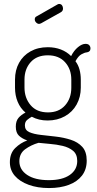

<svg xmlns="http://www.w3.org/2000/svg" viewBox="-20 -717 490 972"><path d="M228 235Q170 235 125 218.5Q80 202 55 173Q30 144 30 104Q30 59 57 32.5Q84 6 118 -6Q92 -15 76 -30Q60 -45 60 -76Q60 -104 73.5 -120Q87 -136 109 -147Q83 -169 69.5 -201.5Q56 -234 56 -273V-314Q56 -362 76.5 -399Q97 -436 134.5 -457Q172 -478 222 -478Q258 -478 288 -466.5Q318 -455 340 -433Q354 -461 374.5 -478Q395 -495 413 -495Q426 -495 432 -488Q438 -481 438 -472Q438 -463 433 -458Q428 -453 420 -452Q408 -451 392 -442Q376 -433 362 -407Q376 -389 382.5 -365Q389 -341 389 -314V-273Q389 -226 368 -188Q347 -150 308.5 -128.5Q270 -107 221 -107Q176 -107 141 -126Q128 -119 117 -109.5Q106 -100 106 -82Q106 -58 128.5 -48Q151 -38 187 -34Q223 -30 262.5 -25.5Q302 -21 338 -9.5Q374 2 396.5 26.5Q419 51 419 96Q419 141 395 172Q371 203 328 219Q285 235 228 235ZM227 195Q296 195 333.5 168.5Q371 142 371 98Q371 64 350 46.5Q329 29 297 21.5Q265 14 232 11.5Q199 9 175 6Q137 17 107.5 38.5Q78 60 78 99Q78 142 117.5 168.5Q157 195 227 195ZM223 -148Q278 -148 309.5 -183.5Q341 -219 341 -273V-314Q341 -367 309.5 -402Q278 -437 222 -437Q166 -437 135 -402Q104 -367 104 -314V-274Q104 -221 135 -184.5Q166 -148 223 -148ZM178 -596Q170 -596 163 -603Q156 -610 156 -619Q156 -630 165 -634L272 -695Q276 -697 279 -697Q289 -697 294 -690Q299 -683 299 -674Q299 -661 288 -655L188 -599Q185 -598 182.5 -597Q180 -596 178 -596Z"/></svg>

Font: Dosis Light
Style: Regular
Weight: 300
Designer: EdgarTolentino, PabloImpallari, IginoMarini
Foundry: EdgarTolentino, PabloImpallari, IginoMarini
Version: Version 3.001; ttfautohint (v1.8.2)